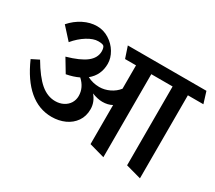

<svg xmlns="http://www.w3.org/2000/svg" viewBox="-119 -822 1239 1105"><g transform="rotate(30 500.5 -269.5)"><path d="M1001.5 -503.9H898.4V47.9L796.9 20V-503.9H655.3V47.9L553.7 19.5V-240.2Q526.9 -225.1 489.7 -225.1Q459.5 -225.1 420.4 -240.2Q453.6 -201.7 453.6 -153.8Q453.6 -107.4 430.2 -73.5Q406.7 -39.6 367.2 -21.7Q327.6 -3.9 280.3 -3.9Q195.3 -3.9 127.4 -61.5Q59.6 -119.1 10.3 -231.9L59.1 -256.3Q109.9 -169.9 155.5 -131.3Q201.2 -92.8 252.9 -92.8Q282.7 -92.8 306.4 -105Q330.1 -117.2 343.3 -138.4Q356.4 -159.7 356.4 -186Q356.4 -241.2 310.5 -283.2Q275.4 -266.1 229 -257.3L176.8 -344.2Q261.7 -368.2 302 -399.4Q342.3 -430.7 342.8 -474.1Q342.8 -484.9 340.6 -493.9Q338.4 -502.9 334.5 -507.3Q327.1 -515.6 296.9 -515.6Q265.1 -515.6 225.1 -491Q185.1 -466.3 151.4 -425.8L80.6 -503.9Q114.7 -543 158.9 -565.2Q203.1 -587.4 248 -587.4Q291 -587.4 328.1 -564.2Q365.2 -541 387 -504.4Q408.7 -467.8 408.7 -429.7Q408.7 -355 352.5 -309.1Q390.1 -290 432.1 -290Q466.8 -290 499.8 -305.9Q532.7 -321.8 553.7 -348.6V-503.9H481L455.6 -579.6H978Z"/></g></svg>

Font: Vesper Libre Medium
Style: Regular
Weight: 500
Designer: Robert Keller & Kimya Gandhi
Foundry: Mota Italic
Version: Version 1.058